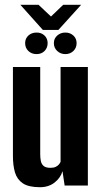

<svg xmlns="http://www.w3.org/2000/svg" viewBox="-20 -775 425 802"><path d="M147 7Q99 7 75 -9.5Q51 -26 42.5 -55Q34 -84 34 -124V-495H148V-131Q148 -116 150.5 -103Q153 -90 162 -82Q171 -74 191 -74Q204 -74 212.5 -78Q221 -82 226 -88Q231 -94 233 -99V-495H347V0H250L241 -60Q233 -32 208 -12.5Q183 7 147 7ZM133 -549Q112 -549 98.5 -562Q85 -575 85 -595Q85 -614 98.5 -626.5Q112 -639 133 -639Q153 -639 166 -626.5Q179 -614 179 -595Q179 -575 166 -562Q153 -549 133 -549ZM253 -549Q233 -549 219 -562Q205 -575 205 -595Q205 -614 219 -626.5Q233 -639 253 -639Q273 -639 286.5 -626.5Q300 -614 300 -595Q300 -575 286.5 -562Q273 -549 253 -549ZM159 -650 65 -755H141L193 -706L244 -755H319L224 -650Z"/></svg>

Font: Alumni Sans Thin
Style: Bold
Weight: 700
Version: Version 1.018